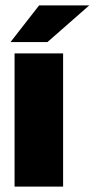

<svg xmlns="http://www.w3.org/2000/svg" viewBox="-20 -692 351 712"><path d="M214 0H34V-494H214ZM125 -672H311L156 -536H19Z"/></svg>

Font: Blinker ExtraBold
Style: Regular
Weight: 800
Designer: Juergen Huber
Foundry: supertype
Version: Version 1.017;hotconv 1.0.117;makeotfexe 2.5.65602